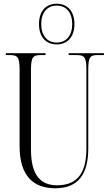

<svg xmlns="http://www.w3.org/2000/svg" viewBox="-20 -999 589 1029"><path d="M284 -761C341 -761 379 -801 379 -870C379 -939 341 -979 284 -979C226 -979 189 -939 189 -870C189 -801 226 -761 284 -761ZM284 -771C233 -771 201 -808 201 -870C201 -932 233 -969 284 -969C335 -969 367 -932 367 -870C367 -808 335 -771 284 -771ZM276 10C402 10 453 -69 453 -203V-622C453 -694 462 -704 505 -704H537V-714H348V-704H387C433 -704 443 -694 443 -624V-205C443 -88 407 -6 286 -6C200 -6 146 -57 146 -197V-622C146 -695 157 -704 201 -704H224V-714H11V-704H30C75 -704 85 -694 85 -625V-215C85 -53 162 10 276 10Z"/></svg>

Font: Noto Serif Display ExtraCondensed Light
Style: Regular
Weight: 300
Width: 2
Designer: Monotype Design Team
Foundry: Monotype Imaging Inc.
Version: Version 2.009